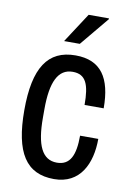

<svg xmlns="http://www.w3.org/2000/svg" viewBox="-84 -776 578 841"><g transform="rotate(10 205.0 -355.5)"><path d="M225 -591 332 -720 331 -723H241L155 -591ZM216 -538C93 -538 36 -452 36 -263C36 -74 92 12 216 12C332 12 377 -85 377 -195H296C296 -108 275 -61 216 -61C150 -61 122 -123 122 -244V-282C122 -403 151 -465 216 -465C275 -465 292 -422 292 -331H377C377 -465 330 -538 216 -538Z"/></g></svg>

Font: Archivo Narrow
Style: Regular
Weight: 400
Designer: Hector Gatti
Foundry: Omnibus-Type
Version: Version 1.003;PS 001.003;hotconv 1.0.70;makeotf.lib2.5.58329